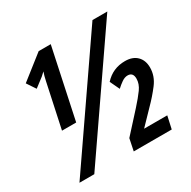

<svg xmlns="http://www.w3.org/2000/svg" viewBox="-159 -867 1014 1020"><g transform="rotate(-30 347.5 -357.0)"><path d="M189 -286 280 -714H206L61 -600L97 -546L152 -588Q157 -592 174 -608Q170 -596 166.5 -584.5Q163 -573 160 -557L102 -286ZM135 0 627 -714H536L44 0ZM610 0 627 -77H485L568 -163Q607 -202 641 -246.5Q675 -291 675 -343Q675 -387 649 -413Q623 -439 576 -439Q501 -439 451 -384L479 -325Q495 -340 513.5 -353Q532 -366 550 -366Q583 -366 583 -328Q583 -296 561 -265.5Q539 -235 502 -194L392 -73L377 0Z"/></g></svg>

Font: Noto Sans Display Condensed
Style: Bold Italic
Weight: 700
Width: 3
Designer: Monotype Design team
Foundry: Monotype Imaging Inc.
Version: 1.000